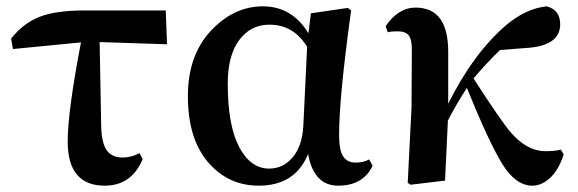

<svg xmlns="http://www.w3.org/2000/svg" viewBox="-20 -571 1826 607"><path d="M295 -438 300 -168Q302 -116 318.5 -94.5Q335 -73 367 -73Q396 -73 421 -87L431 -68Q396 16 311 16Q194 16 194 -124Q194 -218 236 -437L21 -416L15 -449Q54 -498 105.5 -518Q157 -538 249 -538H504L508 -431Z M939 -174 951 -423Q908 -493 832 -493Q772 -493 736 -444Q700 -395 700 -307Q700 -175 736 -106.5Q772 -38 831 -38Q876 -38 906 -74.5Q936 -111 939 -174ZM1147 -67 1158 -47Q1128 16 1049 16Q972 16 954 -84Q913 16 798 16Q701 16 637.5 -58.5Q574 -133 574 -267Q574 -396 646.5 -473.5Q719 -551 811 -551Q903 -551 955 -466L963 -529L1080 -546L1090 -538Q1052 -262 1052 -145Q1052 -96 1065 -76.5Q1078 -57 1104 -57Q1130 -57 1147 -67Z M1753 -98 1762 -83Q1747 -35 1720 -9.5Q1693 16 1663 16Q1611 16 1569 -51Q1527 -118 1456 -293Q1421 -239 1396 -190Q1390 -71 1387 0L1278 13L1269 7L1281 -231L1282 -407Q1283 -444 1273 -458Q1263 -472 1237 -472Q1216 -472 1206 -469L1199 -488Q1239 -547 1294 -547Q1397 -547 1397 -407V-243Q1477 -404 1583 -494Q1644 -544 1708 -551Q1751 -540 1751 -494Q1751 -429 1653 -420L1561 -413Q1520 -374 1477 -323Q1566 -185 1596 -151Q1647 -93 1704 -93Q1735 -93 1753 -98Z"/></svg>

Font: Swei Spring CJKtc
Style: Bold
Weight: 700
Version: Version 1.021